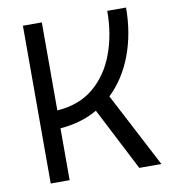

<svg xmlns="http://www.w3.org/2000/svg" viewBox="-79 -762 744 831"><g transform="rotate(-10 293.0 -346.5)"><path d="M77.1 0V-693.4H160.2V-306.6Q256.8 -313 320.6 -366.2Q384.3 -419.4 416 -504.9Q447.8 -590.3 447.8 -693.4H530.3Q530.3 -581.1 494.9 -486.1Q459.5 -391.1 392.6 -327.1L563.5 0H466.3L324.2 -276.4Q289.1 -255.9 247.8 -243.7Q206.5 -231.4 160.2 -228V0Z"/></g></svg>

Font: Cascadia Mono NF SemiLight
Style: Regular
Weight: 350
Monospace: yes
Designer: Aaron Bell
Foundry: Saja Typeworks
Version: Version 2404.023; ttfautohint (v1.8.4)